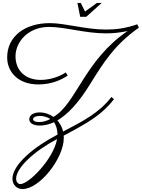

<svg xmlns="http://www.w3.org/2000/svg" viewBox="-20 -845 969 1312"><path d="M372 -22C444 -64 518 -144 595 -269C689 -420 763 -539 929 -656L918 -679C842 -652 773 -643 706 -643C564 -643 427 -687 321 -687C148 -687 29 -595 29 -453C29 -352 105 -268 242 -268C326 -268 396 -296 443 -329L429 -350C424 -347 357 -299 257 -299C158 -299 86 -359 86 -461C86 -555 169 -661 315 -661C425 -661 561 -617 705 -617C752 -617 801 -622 852 -633C556 -432 500 -134 345 -46C318 -66 283 -77 252 -77C210 -77 180 -59 180 -30C180 -3 209 13 252 13C284 13 316 5 349 -10C362 8 373 40 373 75C218 155 65 278 65 377C65 416 94 447 134 447C250 447 416 238 416 97C416 91 415 86 415 82C583 -7 680 -63 759 -168L741 -182C657 -73 547 -17 411 54C403 16 384 -8 372 -22ZM370 105C346 241 177 413 119 413C100 413 90 393 90 377C90 301 214 188 370 105ZM324 -32C302 -20 276 -11 248 -11C218 -11 206 -20 206 -31C206 -44 227 -53 251 -53C281 -53 305 -43 324 -32ZM509 -825 528 -730H569L675 -825H642L561 -766L532 -825Z"/></svg>

Font: Parisienne
Style: Regular
Weight: 400
Designer: Astigmatic (AOETI)
Foundry: Astigmatic (AOETI)
Version: Version 1.000